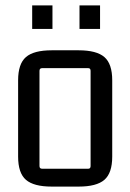

<svg xmlns="http://www.w3.org/2000/svg" viewBox="-20 -683 482 710"><path d="M174 -576H99V-663H174ZM350 -576H274V-663H350ZM47 -104V-386Q47 -447 76 -472Q105 -497 171 -497H271Q337 -497 366 -472Q395 -447 395 -386V-104Q395 -43 366 -18Q337 7 271 7H171Q105 7 76 -18Q47 -43 47 -104ZM306 -431H136Q126 -431 126 -421V-69Q126 -59 136 -59H306Q315 -59 315 -69V-421Q315 -431 306 -431Z"/></svg>

Font: Gemunu Libre
Style: Regular
Weight: 400
Designer: Puspanada Ekanayake, Sola Matas, Pathum Egodawatta, Kosala Senevirathne
Foundry: mooniak
Version: Version 1.100